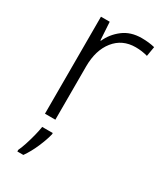

<svg xmlns="http://www.w3.org/2000/svg" viewBox="-191 -616 777 912"><g transform="rotate(30 197.0 -160.0)"><path d="M307 -541Q346 -541 379 -533L370 -480Q338 -489 304 -489Q231 -489 188 -435Q145 -381 145 -292V0H88V-532H136L142 -433H145Q165 -478 206 -509.5Q247 -541 307 -541ZM166 68Q158 101 139.5 144Q121 187 97 221H64V212Q72 196 81 168.5Q90 141 97.5 111.5Q105 82 108 61H166Z"/></g></svg>

Font: Noto Sans Tamil Light
Style: Regular
Weight: 300
Designer: Jelle Bosma - Monotype Design Team
Foundry: Monotype Imaging Inc.
Version: Version 2.004; ttfautohint (v1.8.4.7-5d5b)